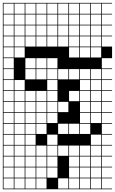

<svg xmlns="http://www.w3.org/2000/svg" viewBox="-20 -1025 809 1352"><path d="M0 307.7V-1004.8H769.2V-1000H697.1V-927.9H769.2V-923.1H697.1V-851H769.2V-846.2H697.1V-774H769.2V-769.2H697.1V-697.1H769.2V-615.4H697.1V-543.3H769.2V-538.5H697.1V-466.3H769.2V-461.5H697.1V-389.4H769.2V-384.6H697.1V-312.5H769.2V-307.7H697.1V-235.6H769.2V-230.8H697.1V-158.7H769.2V-153.8H697.1V-81.7H769.2V-76.9H697.1V-4.8H769.2V0H697.1V72.1H769.2V76.9H697.1V149H769.2V153.8H697.1V226H769.2V230.8H697.1V302.9H769.2V307.7ZM620.2 -927.9H692.3V-1000H620.2ZM158.7 -927.9H230.8V-1000H158.7ZM235.6 -927.9H307.7V-1000H235.6ZM81.7 -927.9H153.8V-1000H81.7ZM312.5 -927.9H384.6V-1000H312.5ZM543.3 -927.9H615.4V-1000H543.3ZM389.4 -927.9H461.5V-1000H389.4ZM4.8 -927.9H76.9V-1000H4.8ZM466.3 -927.9H538.5V-1000H466.3ZM389.4 -851H461.5V-923.1H389.4ZM312.5 -851H384.6V-923.1H312.5ZM466.3 -851H538.5V-923.1H466.3ZM158.7 -851H230.8V-923.1H158.7ZM4.8 -851H76.9V-923.1H4.8ZM620.2 -851H692.3V-923.1H620.2ZM543.3 -851H615.4V-923.1H543.3ZM235.6 -851H307.7V-923.1H235.6ZM81.7 -851H153.8V-923.1H81.7ZM158.7 -774H230.8V-846.2H158.7ZM4.8 -774H76.9V-846.2H4.8ZM543.3 -774H615.4V-846.2H543.3ZM466.3 -774H538.5V-846.2H466.3ZM235.6 -774H307.7V-846.2H235.6ZM389.4 -774H461.5V-846.2H389.4ZM620.2 -774H692.3V-846.2H620.2ZM81.7 -774H153.8V-846.2H81.7ZM312.5 -774H384.6V-846.2H312.5ZM543.3 -697.1H615.4V-769.2H543.3ZM81.7 -697.1H153.8V-769.2H81.7ZM620.2 -697.1H692.3V-769.2H620.2ZM312.5 -697.1H384.6V-769.2H312.5ZM389.4 -697.1H461.5V-769.2H389.4ZM235.6 -697.1H307.7V-769.2H235.6ZM466.3 -697.1H538.5V-769.2H466.3ZM4.8 -697.1H76.9V-769.2H4.8ZM158.7 -697.1H230.8V-769.2H158.7ZM81.7 -620.2H153.8V-692.3H81.7ZM620.2 -620.2H692.3V-692.3H620.2ZM543.3 -620.2H615.4V-692.3H543.3ZM466.3 -620.2H538.5V-692.3H466.3ZM4.8 -620.2H76.9V-692.3H4.8ZM76.9 -615.4H4.8V-543.3H76.9ZM158.7 -543.3H230.8V-615.4H158.7ZM312.5 -543.3H384.6V-615.4H312.5ZM235.6 -543.3H307.7V-615.4H235.6ZM4.8 -466.3H76.9V-538.5H4.8ZM543.3 -466.3H615.4V-538.5H543.3ZM466.3 -466.3H538.5V-538.5H466.3ZM389.4 -466.3H461.5V-538.5H389.4ZM620.2 -466.3H692.3V-538.5H620.2ZM312.5 -466.3H384.6V-538.5H312.5ZM158.7 -466.3H230.8V-538.5H158.7ZM235.6 -466.3H307.7V-538.5H235.6ZM81.7 -389.4H153.8V-461.5H81.7ZM543.3 -389.4H615.4V-461.5H543.3ZM4.8 -389.4H76.9V-461.5H4.8ZM620.2 -389.4H692.3V-461.5H620.2ZM312.5 -389.4H384.6V-461.5H312.5ZM235.6 -312.5H307.7V-384.6H235.6ZM543.3 -312.5H615.4V-384.6H543.3ZM158.7 -312.5H230.8V-384.6H158.7ZM620.2 -312.5H692.3V-384.6H620.2ZM4.8 -312.5H76.9V-384.6H4.8ZM466.3 -312.5H538.5V-384.6H466.3ZM81.7 -312.5H153.8V-384.6H81.7ZM312.5 -312.5H384.6V-384.6H312.5ZM312.5 -235.6H384.6V-307.7H312.5ZM543.3 -235.6H615.4V-307.7H543.3ZM158.7 -235.6H230.8V-307.7H158.7ZM620.2 -235.6H692.3V-307.7H620.2ZM4.8 -235.6H76.9V-307.7H4.8ZM389.4 -235.6H461.5V-307.7H389.4ZM235.6 -235.6H307.7V-307.7H235.6ZM81.7 -235.6H153.8V-307.7H81.7ZM543.3 -158.7H615.4V-230.8H543.3ZM81.7 -158.7H153.8V-230.8H81.7ZM4.8 -158.7H76.9V-230.8H4.8ZM620.2 -158.7H692.3V-230.8H620.2ZM158.7 -158.7H230.8V-230.8H158.7ZM235.6 -158.7H307.7V-230.8H235.6ZM312.5 -158.7H384.6V-230.8H312.5ZM389.4 -81.7H461.5V-153.8H389.4ZM158.7 -81.7H230.8V-153.8H158.7ZM81.7 -81.7H153.8V-153.8H81.7ZM4.8 -81.7H76.9V-153.8H4.8ZM466.3 -81.7H538.5V-153.8H466.3ZM235.6 -81.7H307.7V-153.8H235.6ZM543.3 -81.7H615.4V-153.8H543.3ZM620.2 -4.8H692.3V-76.9H620.2ZM81.7 -4.8H153.8V-76.9H81.7ZM312.5 -4.8H384.6V-76.9H312.5ZM158.7 -4.8H230.8V-76.9H158.7ZM4.8 -4.8H76.9V-76.9H4.8ZM620.2 72.1H692.3V0H620.2ZM389.4 72.1H461.5V0H389.4ZM81.7 72.1H153.8V0H81.7ZM235.6 72.1H307.7V0H235.6ZM466.3 72.1H538.5V0H466.3ZM4.8 72.1H76.9V0H4.8ZM312.5 72.1H384.6V0H312.5ZM158.7 72.1H230.8V0H158.7ZM543.3 72.1H615.4V0H543.3ZM543.3 149H615.4V76.9H543.3ZM81.7 149H153.8V76.9H81.7ZM466.3 149H538.5V76.9H466.3ZM312.5 149H384.6V76.9H312.5ZM620.2 149H692.3V76.9H620.2ZM158.7 149H230.8V76.9H158.7ZM235.6 149H307.7V76.9H235.6ZM4.8 149H76.9V76.9H4.8ZM543.3 226H615.4V153.8H543.3ZM81.7 226H153.8V153.8H81.7ZM466.3 226H538.5V153.8H466.3ZM620.2 226H692.3V153.8H620.2ZM312.5 226H384.6V153.8H312.5ZM158.7 226H230.8V153.8H158.7ZM235.6 226H307.7V153.8H235.6ZM4.8 226H76.9V153.8H4.8ZM543.3 302.9H615.4V230.8H543.3ZM81.7 302.9H153.8V230.8H81.7ZM620.2 302.9H692.3V230.8H620.2ZM389.4 302.9H461.5V230.8H389.4ZM158.7 302.9H230.8V230.8H158.7ZM235.6 302.9H307.7V230.8H235.6ZM4.8 302.9H76.9V230.8H4.8ZM466.3 302.9H538.5V230.8H466.3Z"/></svg>

Font: Jacquarda Bastarda 9 Charted
Style: Regular
Weight: 400
Designer: Sarah Cadigan-Fried
Version: Version 1.000; ttfautohint (v1.8.4.7-5d5b)